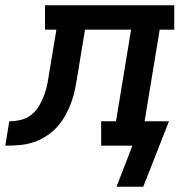

<svg xmlns="http://www.w3.org/2000/svg" viewBox="-76 -550 696 725"><path d="M465 155H364L424 0H306V-92H362L419 -438H245L217 -268Q213 -242 208 -216.5Q203 -191 194 -165.5Q185 -140 171.5 -115.5Q158 -91 139.5 -70.5Q121 -50 97 -35Q73 -20 47.5 -12Q22 -4 -4 -2Q-30 0 -56 0L-41 -92Q-19 -92 3.5 -97.5Q26 -103 44 -118Q62 -133 73.5 -153.5Q85 -174 92.5 -195.5Q100 -217 104 -239Q108 -261 111 -282L137 -438H94V-530H582V-438H527L470 -92H562Z"/></svg>

Font: Iosevka Slab SmBdExObl
Style: Regular
Weight: 600
Width: 7
Italic angle: -9°
Monospace: yes
Designer: Belleve Invis
Foundry: Belleve Invis
Version: Version 11.1.0; ttfautohint (v1.8.3)